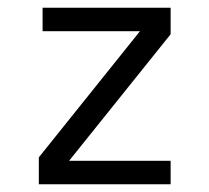

<svg xmlns="http://www.w3.org/2000/svg" viewBox="-20 -475 540 495"><path d="M89.8 -455.1H419.9V-386.7L158.2 -60.5H419.9V0H80.1V-69.3L340.8 -394.5H89.8Z"/></svg>

Font: BabelStone Coelbren y Beirdd
Style: Regular
Weight: 400
Designer: Andrew West
Foundry: BabelStone
Version: Version 1.00;September 27, 2022